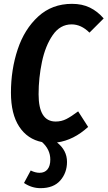

<svg xmlns="http://www.w3.org/2000/svg" viewBox="-20 -728 560 1000"><path d="M181 -237Q181 -95 270 -95Q300 -95 325.5 -108Q351 -121 387 -148L439 -67Q364 2 277 14Q329 55 329 115Q329 172 294 212Q259 252 191 252Q145 252 105 225L140 160Q164 172 186 172Q213 172 227.5 154Q242 136 242 103Q242 51 199 12Q123 -3 80 -68.5Q37 -134 37 -245Q37 -365 72 -470.5Q107 -576 179 -642Q251 -708 355 -708Q408 -708 448 -688.5Q488 -669 520 -632L446 -558Q403 -601 353 -601Q293 -601 254.5 -545Q216 -489 198.5 -405.5Q181 -322 181 -237Z"/></svg>

Font: Fira Sans Extra Condensed SemiBold
Style: Italic
Weight: 600
Width: 3
Italic angle: -8°
Designer: Carrois Corporate & Edenspiekermann AG
Foundry: Carrois Corporate GbR & Edenspiekermann AG
Version: Version 4.203